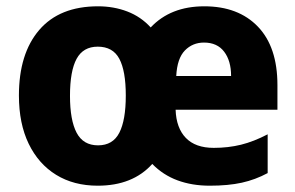

<svg xmlns="http://www.w3.org/2000/svg" viewBox="-20 -579 937 609"><path d="M628 -559Q736 -559 798 -494.5Q860 -430 860 -309V-231H537Q539 -173 569.5 -141.5Q600 -110 658 -110Q704 -110 744.5 -120Q785 -130 829 -153V-30Q790 -9 747 0.5Q704 10 645 10Q589 10 543 -7Q497 -24 463 -59Q401 10 290 10Q214 10 158 -24.5Q102 -59 71 -123Q40 -187 40 -276Q40 -409 104.5 -484Q169 -559 291 -559Q341 -559 384 -542.5Q427 -526 458 -492Q521 -559 628 -559ZM627 -444Q591 -444 566.5 -419Q542 -394 539 -338H713Q713 -386 691 -415Q669 -444 627 -444ZM290 -431Q244 -431 223 -392.5Q202 -354 202 -275Q202 -198 223 -158Q244 -118 291 -118Q338 -118 358.5 -158Q379 -198 379 -276Q379 -354 358.5 -392.5Q338 -431 290 -431Z"/></svg>

Font: Noto Sans Sinhala SemiCondensed ExtraBold
Style: Regular
Weight: 800
Width: 4
Designer: Jelle Bosma - Monotype Design Team
Foundry: Monotype Imaging Inc.
Version: Version 2.006; ttfautohint (v1.8.4.7-5d5b)